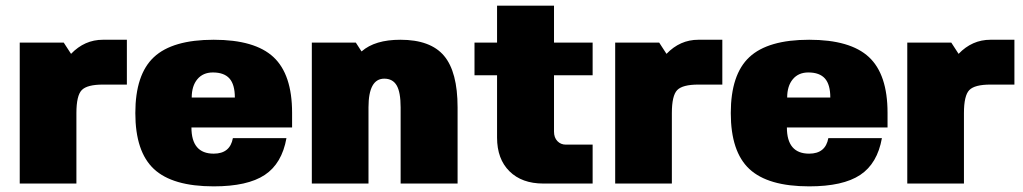

<svg xmlns="http://www.w3.org/2000/svg" viewBox="-20 -651 3628 681"><path d="M345 -351Q289 -351 270 -331.5Q251 -312 251 -250V0H50V-500H206L232 -460Q280 -510 345 -510H430V-351Z M1016 -199H659Q659 -106 738 -106Q796 -106 806 -161H996Q980 -71 919 -30.5Q858 10 738 10Q592 10 526 -51.5Q460 -113 460 -250Q460 -387 526 -448.5Q592 -510 738 -510Q884 -510 950 -448.5Q1016 -387 1016 -251ZM735 -394Q700 -394 680 -370Q660 -346 660 -305H813Q813 -351 794 -372.5Q775 -394 735 -394Z M1262 -469H1263Q1310 -510 1400 -510Q1507 -510 1555 -453Q1603 -396 1603 -270V0H1401V-270Q1401 -324 1387 -348Q1373 -372 1343 -372Q1287 -372 1287 -270V0H1086V-500H1242Z M1945 -184Q1945 -163 1957 -150.5Q1969 -138 1987 -138H2082V0H1907Q1831 0 1787 -43.5Q1743 -87 1743 -163V-384H1663V-500H1743V-631H1945V-500H2082V-384H1945Z M2457 -351Q2401 -351 2382 -331.5Q2363 -312 2363 -250V0H2162V-500H2318L2344 -460Q2392 -510 2457 -510H2542V-351Z M3128 -199H2771Q2771 -106 2850 -106Q2908 -106 2918 -161H3108Q3092 -71 3031 -30.5Q2970 10 2850 10Q2704 10 2638 -51.5Q2572 -113 2572 -250Q2572 -387 2638 -448.5Q2704 -510 2850 -510Q2996 -510 3062 -448.5Q3128 -387 3128 -251ZM2847 -394Q2812 -394 2792 -370Q2772 -346 2772 -305H2925Q2925 -351 2906 -372.5Q2887 -394 2847 -394Z M3493 -351Q3437 -351 3418 -331.5Q3399 -312 3399 -250V0H3198V-500H3354L3380 -460Q3428 -510 3493 -510H3578V-351Z"/></svg>

Font: Fivo Sans Black
Style: Regular
Weight: 900
Designer: Alexander Slobzheninov
Foundry: Alexander Slobzheninov
Version: 1.0